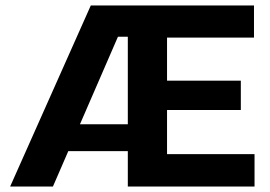

<svg xmlns="http://www.w3.org/2000/svg" viewBox="-20 -680 986 700"><path d="M17 0 311 -660H544L447 -546H410L173 0ZM148 -129V-227H501V-129ZM546 0V-118H908V0ZM446 0V-660H589V0ZM546 -279V-386H858V-279ZM546 -543V-660H906V-543Z"/></svg>

Font: Bricolage Grotesque 48pt Condensed ExtraBold
Style: Bold
Weight: 700
Version: Version 1.000;gftools[0.9.30]